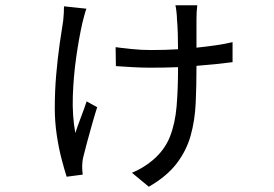

<svg xmlns="http://www.w3.org/2000/svg" viewBox="-20 -619 1040 729"><path d="M308 -586Q304 -575 300 -560Q296 -545 293 -533Q280 -476 269.5 -402.5Q259 -329 256.5 -254Q254 -179 266 -114Q274 -139 286.5 -171.5Q299 -204 309 -234L349 -212Q340 -184 329.5 -147Q319 -110 310 -76.5Q301 -43 296 -22Q294 -14 293 -4Q292 6 292 12Q292 28 294 44L233 52Q225 27 214 -14.5Q203 -56 195.5 -106.5Q188 -157 188 -208Q188 -274 193.5 -336.5Q199 -399 206.5 -452Q214 -505 220 -541Q223 -571 223 -595ZM419 -440Q439 -437 477.5 -433Q516 -429 554 -429Q607 -429 656 -432Q656 -463 655 -493.5Q654 -524 652 -545Q652 -556 650 -574Q648 -592 646 -599H729Q726 -574 726 -546V-438Q764 -442 799 -447Q834 -452 863 -459V-383Q833 -379 799 -375.5Q765 -372 726 -369V-362Q726 -292 723 -227Q720 -162 704 -104.5Q688 -47 650.5 2Q613 51 545 90L481 37Q501 29 522.5 16Q544 3 560 -11Q605 -49 625 -99.5Q645 -150 650.5 -215Q656 -280 656 -362V-364Q632 -363 606 -362.5Q580 -362 552 -362Q518 -362 483.5 -364Q449 -366 420 -368Z"/></svg>

Font: Go Noto Kurrent-Regular
Style: Regular
Weight: 400
Designer: Monotype Design Team
Foundry: Monotype Imaging Inc.
Version: Version 2.012; ttfautohint (v1.8.4.7-5d5b)